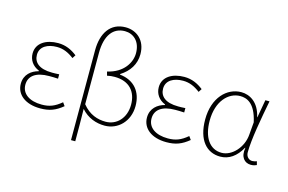

<svg xmlns="http://www.w3.org/2000/svg" viewBox="-119 -1088 2353 1567"><g transform="rotate(15 1058.0 -304.5)"><path d="M263 13C342 13 392 -7 452 -56L432 -84C376 -37 332 -20 267 -20C163 -20 97 -67 97 -143C97 -217 155 -261 266 -261C291 -261 311 -261 342 -259V-296C315 -294 302 -294 282 -294C170 -294 125 -341 125 -403C125 -474 190 -507 267 -507C322 -507 366 -487 412 -452L430 -480C384 -516 333 -540 269 -540C169 -540 88 -494 88 -405C88 -350 119 -304 174 -282V-277C116 -262 59 -220 59 -141C59 -51 136 13 263 13Z M610 -548C610 -700 673 -775 770 -775C841 -775 903 -725 903 -624C903 -546 848 -449 713 -419L722 -386C743 -391 765 -393 785 -393C912 -393 973 -315 973 -208C973 -93 899 -20 807 -20C741 -20 669 -41 610 -115ZM574 198H610C610 103 610 18 608 -75C663 -12 736 13 808 13C918 13 1011 -75 1011 -207C1011 -326 945 -409 822 -422V-427C896 -473 940 -541 940 -625C940 -746 858 -807 768 -807C638 -807 574 -704 574 -562Z M1329 13C1408 13 1458 -7 1518 -56L1498 -84C1442 -37 1398 -20 1333 -20C1229 -20 1163 -67 1163 -143C1163 -217 1221 -261 1332 -261C1357 -261 1377 -261 1408 -259V-296C1381 -294 1368 -294 1348 -294C1236 -294 1191 -341 1191 -403C1191 -474 1256 -507 1333 -507C1388 -507 1432 -487 1478 -452L1496 -480C1450 -516 1399 -540 1335 -540C1235 -540 1154 -494 1154 -405C1154 -350 1185 -304 1240 -282V-277C1182 -262 1125 -220 1125 -141C1125 -51 1202 13 1329 13Z M1784 13C1857 13 1918 -29 1962 -109H1965C1950 -29 1990 13 2043 13C2066 13 2081 7 2092 2L2084 -28C2074 -24 2059 -20 2046 -20C2017 -20 1993 -44 1993 -79C1993 -188 2028 -375 2057 -527H2022L1995 -376H1993C1967 -496 1888 -540 1817 -540C1696 -540 1588 -434 1588 -249C1588 -74 1670 13 1784 13ZM1787 -20C1685 -20 1626 -110 1626 -249C1626 -414 1717 -507 1816 -507C1869 -507 1943 -485 1977 -328L1968 -222C1960 -112 1874 -20 1787 -20Z"/></g></svg>

Font: Source Han Sans CN ExtraLight
Style: Regular
Weight: 250
Designer: Ryoko NISHIZUKA (kana & ideographs); Paul D. Hunt (Latin, Greek & Cyrillic); Wenlong ZHANG (bopomofo); Sandoll Communica
Foundry: Adobe Systems Incorporated
Version: Version 1.004;PS 1.004;hotconv 16.6.51;makeotf.lib2.5.65220